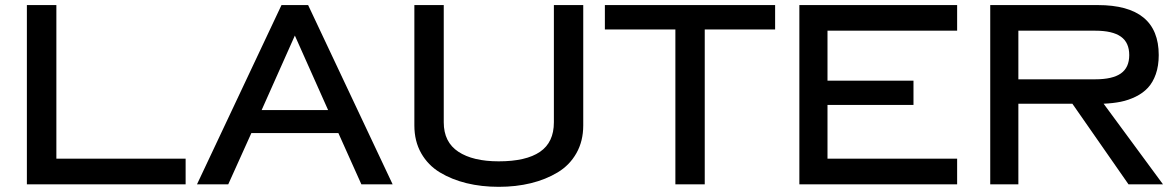

<svg xmlns="http://www.w3.org/2000/svg" viewBox="-20 -720 4588 750"><path d="M85 -700.2H200.2V-100.1H705.1V0H85Z M1391.6 0 1301.8 -200.2H961.9L871.6 0H749.5L1079.6 -700.2H1183.6L1513.7 0ZM1131.8 -581.1 1002 -290H1261.7Z M1598.6 -700.2H1713.4V-242.2Q1713.4 -165 1770.3 -127.4Q1827.1 -89.8 1928.2 -89.8Q2035.2 -89.8 2089.4 -127Q2143.6 -164.1 2143.6 -242.2V-700.2H2258.3V-230Q2258.3 -168.9 2231.7 -121.8Q2205.1 -74.7 2158.4 -46.6Q2111.8 -18.6 2053.7 -4.4Q1995.6 9.8 1928.2 9.8Q1860.8 9.8 1802.7 -4.4Q1744.6 -18.6 1698.2 -46.6Q1651.9 -74.7 1625.2 -121.6Q1598.6 -168.5 1598.6 -230Z M2342.8 -605V-700.2H3007.8V-605H2732.9V0H2618.2V-605Z M3102.5 -700.2H3718.8V-600.1H3212.4V-404.8H3548.3V-310.1H3212.4V-100.1H3718.8V0H3102.5Z M3848.1 -700.2H4268.1Q4506.3 -700.2 4506.3 -504.9Q4506.3 -462.9 4494.9 -430.4Q4483.4 -397.9 4464.1 -377.2Q4444.8 -356.4 4416.5 -342.5Q4388.2 -328.6 4357.9 -322.5Q4327.6 -316.4 4291 -314.9L4522.9 0H4388.2L4168.9 -314.9H3958V0H3848.1ZM4258.3 -600.1H3958V-410.2H4258.3Q4325.7 -410.2 4358.4 -433.1Q4391.1 -456.1 4391.1 -504.9Q4391.1 -553.7 4358.4 -576.9Q4325.7 -600.1 4258.3 -600.1Z"/></svg>

Font: Copperplate Sans CC Heavy
Style: Regular
Weight: 400
Designer: indestructible type*
Foundry: Cowboy Collective
Version: Version 1.000